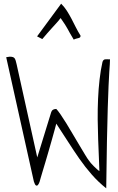

<svg xmlns="http://www.w3.org/2000/svg" viewBox="-20 -1024 640 1044"><path d="M286.1 -351.6Q283.2 -340.8 276.9 -317.4Q270.5 -293.9 262.2 -264.6Q253.9 -235.4 244.6 -203.1Q235.4 -170.9 226.6 -141.6Q217.8 -112.3 210.9 -89.4Q204.1 -66.4 201.2 -56.6Q199.2 -46.9 195.3 -35.6Q191.4 -24.4 186.5 -18.6Q181.6 -12.7 175.8 -15.6Q169.9 -18.6 164.1 -37.1L13.7 -712.9Q16.6 -712.9 23.4 -714.4Q30.3 -715.8 33.2 -715.8Q52.7 -715.8 59.1 -707.5Q65.4 -699.2 70.3 -674.8L182.6 -168L257.8 -412.1Q261.7 -423.8 269 -427.7Q276.4 -431.6 286.1 -431.6Q293.9 -423.8 308.6 -402.8Q323.2 -381.8 340.3 -354Q357.4 -326.2 376 -294.4Q394.5 -262.7 411.6 -234.4Q428.7 -206.1 442.4 -183.1Q456.1 -160.2 463.9 -150.4Q466.8 -145.5 474.1 -137.2Q481.4 -128.9 490.2 -120.1Q499 -111.3 507.8 -103.5Q516.6 -95.7 520.5 -93.8Q519.5 -126 517.6 -170.4Q515.6 -214.8 513.7 -266.6Q511.7 -318.4 511.2 -374.5Q510.7 -430.7 513.2 -485.8Q515.6 -541 521.5 -592.3Q527.3 -643.6 537.1 -686.5Q539.1 -693.4 542.5 -696.8Q545.9 -700.2 550.3 -701.2Q554.7 -702.1 562 -701.7Q569.3 -701.2 578.1 -701.2Q578.1 -690.4 577.1 -675.3Q576.2 -660.2 574.2 -632.3Q572.3 -604.5 570.3 -557.6Q568.4 -510.7 565.9 -436.5Q563.5 -362.3 561.5 -255.4Q559.6 -148.4 557.6 0Q515.6 -33.2 479.5 -74.2Q443.4 -115.2 411.1 -161.6Q378.9 -208 348.1 -256.3Q317.4 -304.7 286.1 -351.6ZM309.6 -925.8Q296.9 -909.2 284.2 -895.5Q271.5 -881.8 259.8 -868.7Q248 -855.5 235.8 -841.8Q223.6 -828.1 210 -811.5L181.6 -826.2L312.5 -1003.9Q330.1 -986.3 343.3 -965.8Q356.4 -945.3 368.2 -922.9Q379.9 -900.4 391.6 -877Q403.3 -853.5 418 -830.1Q418 -823.2 415 -820.8Q412.1 -818.4 406.7 -816.9Q401.4 -815.4 395 -814Q388.7 -812.5 380.9 -808.6Q368.2 -830.1 360.8 -842.8Q353.5 -855.5 347.7 -866.7Q341.8 -877.9 333.5 -890.6Q325.2 -903.3 309.6 -925.8Z"/></svg>

Font: Annie Use Your Telescope
Style: Regular
Weight: 400
Designer: Kimberly Geswein
Foundry: Kimberly Geswein
Version: Version 1.002 2001